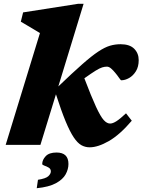

<svg xmlns="http://www.w3.org/2000/svg" viewBox="-20 -765 754 1014"><path d="M421.5 -745 288 -308.5Q363.5 -381 413.8 -425.2Q464 -469.5 498.8 -492.5Q533.5 -515.5 560.8 -523.5Q588 -531.5 616.5 -531.5Q665 -531.5 688.8 -507.5Q712.5 -483.5 712.5 -447.5Q712.5 -412.5 697.8 -388.8Q683 -365 661.8 -353Q640.5 -341 620.5 -341Q617.5 -341 608.5 -354.2Q599.5 -367.5 588.5 -380.5Q578 -393.5 566.8 -403.2Q555.5 -413 544.5 -413Q532.5 -413 519.5 -409Q506.5 -405 485 -391.8Q463.5 -378.5 425.5 -351.5Q463 -253 487 -201.2Q511 -149.5 527.8 -131Q544.5 -112.5 561.5 -112.5Q575.5 -112.5 594.8 -124.8Q614 -137 645.5 -166.5L676 -127.5Q613 -53.5 555.2 -20.2Q497.5 13 453.5 13Q430 13 409.8 1.8Q389.5 -9.5 369.2 -39.8Q349 -70 326.2 -125Q303.5 -180 275.5 -267L193.5 0H10L191 -590.5Q182 -596 163.5 -607Q145 -618 124.8 -630Q104.5 -642 90 -650.5L102 -699.5L393 -745ZM203 101Q203 79.5 221.2 60Q239.5 40.5 278.5 40.5Q341.5 40.5 341.5 101Q341.5 128.5 326.8 155.5Q312 182.5 275.5 202.5Q239 222.5 174 229L180.5 184.5Q222 178 235.2 165.5Q248.5 153 248.5 140Q248.5 127 237.2 120.2Q226 113.5 214.5 109.8Q203 106 203 101Z"/></svg>

Font: Newsreader Caption
Style: Bold Italic
Weight: 700
Italic angle: -17°
Designer: Hugues Gentile
Foundry: Production Type
Version: Version 1.001